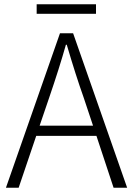

<svg xmlns="http://www.w3.org/2000/svg" viewBox="-20 -886 627 906"><path d="M433 -866V-821H153V-866ZM167 -293H419L375 -425Q337 -532 295 -675H291Q260 -565 212 -425ZM516 0 435 -245H151L68 0H8L263 -729H325L580 0Z"/></svg>

Font: Noto Sans Korean Light
Style: Regular
Weight: 300
Designer: Ryoko NISHIZUKA  (kana & ideographs); Paul D. Hunt (Latin, Greek & Cyrillic); Wenlong ZHANG  (bopomofo); Sandoll Communi
Foundry: Adobe Systems Incorporated
Version: Version 1.000;PS 1;hotconv 1.0.78;makeotf.lib2.5.61930